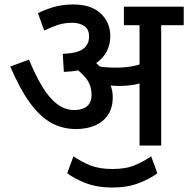

<svg xmlns="http://www.w3.org/2000/svg" viewBox="-20 -652 843 860"><path d="M702 -539V0H605V-539H535V-622H803V-539ZM308 -632Q389 -632 431.5 -591.5Q474 -551 474 -490Q474 -445 450.5 -409.5Q427 -374 381 -353Q335 -332 266 -330L261 -411Q326 -413 352.5 -433Q379 -453 379 -488Q379 -522 356.5 -536Q334 -550 305 -550Q269 -550 239.5 -540.5Q210 -531 178 -515L150 -593Q177 -607 217.5 -619.5Q258 -632 308 -632ZM485 -216Q485 -170 464 -138Q443 -106 406 -90Q369 -74 320 -74Q261 -74 211 -101Q161 -128 115.5 -189.5Q70 -251 26 -354L110 -385Q139 -314 170 -263Q201 -212 236.5 -185.5Q272 -159 312 -159Q348 -159 369 -175.5Q390 -192 390 -228Q390 -274 360.5 -307.5Q331 -341 284 -370L349 -379L397 -382Q411 -370 427.5 -353.5Q444 -337 454 -320L460 -300Q472 -281 478.5 -260.5Q485 -240 485 -216ZM498 -349Q544 -349 578.5 -356.5Q613 -364 656 -381V-298Q617 -279 583.5 -273Q550 -267 511 -267Q494 -267 474 -269Q454 -271 436.5 -274.5Q419 -278 409 -281L372 -348L381 -362Q407 -356 436 -352.5Q465 -349 498 -349ZM483 188Q416 188 365 168.5Q314 149 281 124L309 48Q345 73 385 89Q425 105 483 105Q542 105 581.5 89Q621 73 657 48L685 124Q652 149 601 168.5Q550 188 483 188Z"/></svg>

Font: Noto Sans Devanagari Medium
Style: Regular
Weight: 500
Version: Version 2.003